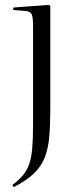

<svg xmlns="http://www.w3.org/2000/svg" viewBox="-20 -537 319 790"><path d="M37 233 31 224Q58 204 74.5 184Q91 164 100 138.5Q109 113 112.5 74.5Q116 36 116 -22V-430Q116 -467 110 -479Q104 -491 83 -492L34 -496L35 -506L182 -517L187 -512V-91Q187 -22 182.5 27.5Q178 77 163 113.5Q148 150 117.5 178.5Q87 207 37 233Z"/></svg>

Font: Literata 72pt Light
Style: Regular
Weight: 300
Designer: Latin by Veronika Burian and Jose Scaglione. Greek by Irene Vlachou. Cyrillic by Vera Evstafieva.
Foundry: TypeTogether
Version: Version 3.002